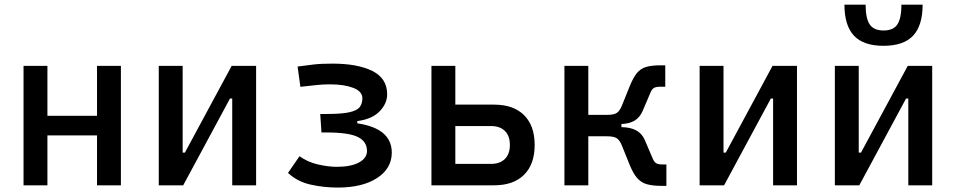

<svg xmlns="http://www.w3.org/2000/svg" viewBox="-20 -803 4142 832"><path d="M82 0V-517.6H185.5V-301.3H400.4V-517.6H503.9V0H400.4V-216.3H185.5V0Z M668 0V-517.6H771.5V-141.6H781.2L983.9 -517.6H1089.8V0H986.3V-376H976.6L773.9 0Z M1443.4 9.8Q1383.8 9.8 1326.4 -2.9Q1269 -15.6 1228 -53.7L1277.8 -126Q1313 -100.6 1358.2 -90.3Q1403.3 -80.1 1439.5 -80.1Q1500.5 -80.1 1535.4 -98.9Q1570.3 -117.7 1570.3 -148.9Q1570.3 -189.5 1531 -209.2Q1491.7 -229 1393.6 -229H1373L1367.7 -309.1H1395Q1462.4 -309.1 1495.6 -316.9Q1528.8 -324.7 1539.6 -340.1Q1550.3 -355.5 1550.3 -377Q1550.3 -407.2 1510.5 -422.4Q1470.7 -437.5 1410.2 -437.5Q1376.5 -437.5 1350.1 -434.3Q1323.7 -431.2 1281.7 -426.8L1269.5 -514.6Q1305.7 -519.5 1337.6 -523.4Q1369.6 -527.3 1420.9 -527.3Q1529.8 -527.3 1593.8 -495.4Q1657.7 -463.4 1657.7 -394Q1657.7 -354.5 1625 -320.6Q1592.3 -286.6 1528.3 -278.3V-268.6Q1677.7 -246.6 1677.7 -141.6Q1677.7 -73.2 1614.3 -31.7Q1550.8 9.8 1443.4 9.8Z M1849.6 0V-517.6H1953.1V-349.6H2121.1Q2205.1 -349.6 2251 -304Q2296.9 -258.3 2296.9 -174.8Q2296.9 -91.3 2251 -45.7Q2205.1 0 2121.1 0ZM2107.4 -256.8H1953.1V-92.8H2107.4Q2146.5 -92.8 2168 -114.3Q2189.5 -135.7 2189.5 -174.8Q2189.5 -213.9 2168 -235.4Q2146.5 -256.8 2107.4 -256.8Z M2425.8 0V-517.6H2529.3V-305.2H2610.4Q2641.6 -305.2 2654.1 -314.7Q2666.5 -324.2 2674.8 -345.2L2708.5 -428.7Q2723.6 -466.3 2739.7 -486.1Q2755.9 -505.9 2779.8 -512.9Q2803.7 -520 2841.8 -520H2862.8V-427.2H2841.8Q2823.7 -427.2 2814.5 -422.4Q2805.2 -417.5 2798.3 -400.9L2764.2 -320.8Q2752.4 -294.4 2730.7 -280.8Q2709 -267.1 2672.9 -265.6V-252Q2750.5 -251.5 2773.9 -196.8L2808.1 -116.7Q2814.9 -100.1 2824.2 -95.2Q2833.5 -90.3 2851.6 -90.3H2867.7V2.4H2846.7Q2808.6 2.4 2783.4 -4.6Q2758.3 -11.7 2741 -31.5Q2723.6 -51.3 2708.5 -88.9L2674.8 -172.4Q2666.5 -193.4 2654.1 -202.9Q2641.6 -212.4 2610.4 -212.4H2529.3V0Z M3011.7 0V-517.6H3115.2V-141.6H3125L3327.6 -517.6H3433.6V0H3330.1V-376H3320.3L3117.7 0Z M3597.7 0V-517.6H3701.2V-141.6H3710.9L3913.6 -517.6H4019.5V0H3916V-376H3906.2L3703.6 0ZM3808.6 -604.5Q3721.2 -604.5 3680.2 -648.7Q3639.2 -692.9 3639.2 -782.7H3731Q3731 -724.1 3748.5 -697.5Q3766.1 -670.9 3808.6 -670.9Q3852.1 -670.9 3869.1 -698Q3886.2 -725.1 3886.2 -782.7H3978Q3978 -692.4 3936.8 -648.4Q3895.5 -604.5 3808.6 -604.5Z"/></svg>

Font: Caskaydia Cove
Style: Regular
Weight: 400
Monospace: yes
Designer: Aaron Bell
Foundry: Saja Typeworks
Version: Version 4.300; ttfautohint (v1.8.3)